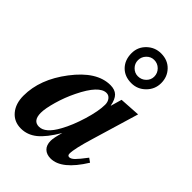

<svg xmlns="http://www.w3.org/2000/svg" viewBox="-245 -856 969 969"><g transform="rotate(45 239.5 -371.0)"><path d="M435 -127 456 -112Q378 14 300 14Q271 14 254 -2.5Q237 -19 237 -50Q237 -71 251 -119Q209 -48 171 -17.5Q133 13 87 13Q38 13 8.5 -22Q-21 -57 -21 -114Q-21 -231 66 -345Q155 -462 252 -462Q284 -462 301.5 -445Q319 -428 326 -390H327L344 -449L455 -456L380 -205Q350 -106 350 -72Q350 -57 362 -57Q374 -57 389 -71.5Q404 -86 435 -127ZM303 -373Q303 -393 292.5 -406.5Q282 -420 266 -420Q214 -420 158 -305Q133 -254 117.5 -199.5Q102 -145 102 -115Q102 -58 145 -58Q190 -58 231 -133Q260 -185 281.5 -256.5Q303 -328 303 -373ZM426 -650Q426 -606 394.5 -574.5Q363 -543 319 -543Q271 -543 242 -573Q213 -603 213 -651Q213 -695 244.5 -725.5Q276 -756 320 -756Q367 -756 396.5 -725.5Q426 -695 426 -650ZM378 -648Q378 -673 360.5 -690.5Q343 -708 318 -708Q295 -708 278 -690.5Q261 -673 261 -649Q261 -625 278 -608Q295 -591 318 -591Q343 -591 360.5 -608Q378 -625 378 -648Z"/></g></svg>

Font: STIX
Style: Bold Italic
Weight: 700
Italic angle: -16.33°
Designer: MicroPress Inc., with final additions and corrections provided by Coen Hoffman, Elsevier (retired)
Version: Version 1.1.1